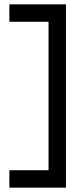

<svg xmlns="http://www.w3.org/2000/svg" viewBox="-20 -718 360 882"><path d="M63 -618H23V-698H63H243H283V-658V104V144H243H63H23V64H63H203V-618Z"/></svg>

Font: Nordica Plus
Style: NordicaClassicLtExt
Weight: 300
Version: Version 1.01